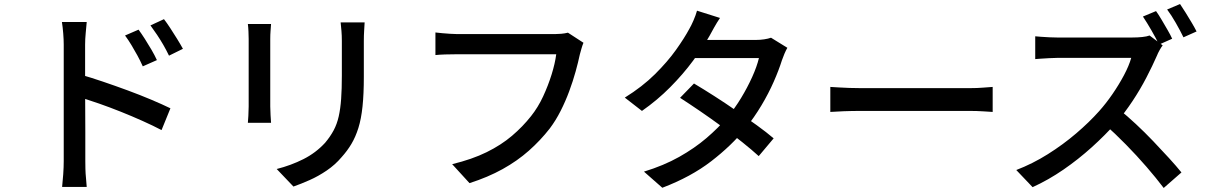

<svg xmlns="http://www.w3.org/2000/svg" viewBox="-20 -877 5990 952"><path d="M667 -730Q681 -711 698 -684.5Q715 -658 731 -630.5Q747 -603 758 -579L688 -548Q675 -577 661 -602.5Q647 -628 632 -653Q617 -678 600 -701ZM793 -782Q807 -764 824 -738Q841 -712 858 -684.5Q875 -657 887 -635L818 -601Q804 -630 789.5 -655Q775 -680 759 -704Q743 -728 726 -751ZM296 -78Q296 -94 296 -137Q296 -180 296 -238Q296 -296 296 -360Q296 -424 296 -483.5Q296 -543 296 -589Q296 -635 296 -656Q296 -680 293.5 -711.5Q291 -743 287 -768H410Q408 -744 405 -713.5Q402 -683 402 -656Q402 -623 402 -571Q402 -519 402 -459Q402 -399 402.5 -338.5Q403 -278 403 -224Q403 -170 403 -131Q403 -92 403 -78Q403 -63 403.5 -40Q404 -17 406.5 7Q409 31 410 50H288Q291 23 293.5 -13Q296 -49 296 -78ZM380 -507Q429 -493 489.5 -472.5Q550 -452 612.5 -429Q675 -406 730.5 -382.5Q786 -359 825 -340L781 -232Q739 -254 686.5 -277.5Q634 -301 579 -323Q524 -345 472.5 -363Q421 -381 380 -394Z M1788 -766Q1787 -747 1785.5 -724Q1784 -701 1784 -674Q1784 -651 1784 -617.5Q1784 -584 1784 -550.5Q1784 -517 1784 -496Q1784 -411 1777.5 -349Q1771 -287 1757 -242.5Q1743 -198 1722.5 -163.5Q1702 -129 1674 -98Q1642 -60 1600 -31.5Q1558 -3 1515 16Q1472 35 1435 48L1352 -39Q1423 -57 1484.5 -88Q1546 -119 1592 -169Q1618 -200 1634.5 -231Q1651 -262 1659.5 -300Q1668 -338 1671.5 -387Q1675 -436 1675 -502Q1675 -524 1675 -557Q1675 -590 1675 -622Q1675 -654 1675 -674Q1675 -701 1673 -724Q1671 -747 1669 -766ZM1324 -758Q1323 -743 1321.5 -724Q1320 -705 1320 -684Q1320 -675 1320 -650.5Q1320 -626 1320 -592Q1320 -558 1320 -521Q1320 -484 1320 -449Q1320 -414 1320 -387.5Q1320 -361 1320 -349Q1320 -330 1321.5 -306.5Q1323 -283 1324 -268H1209Q1210 -280 1211.5 -303.5Q1213 -327 1213 -349Q1213 -361 1213 -388Q1213 -415 1213 -449.5Q1213 -484 1213 -521.5Q1213 -559 1213 -592.5Q1213 -626 1213 -650.5Q1213 -675 1213 -684Q1213 -698 1212 -720.5Q1211 -743 1209 -758Z M2873 -665Q2868 -653 2863.5 -637.5Q2859 -622 2855 -607Q2847 -569 2834 -522Q2821 -475 2802.5 -425Q2784 -375 2760 -327.5Q2736 -280 2706 -240Q2660 -181 2602.5 -130Q2545 -79 2472 -38.5Q2399 2 2308 31L2222 -63Q2321 -87 2393 -122.5Q2465 -158 2518.5 -203.5Q2572 -249 2613 -301Q2648 -345 2673 -399Q2698 -453 2715 -507.5Q2732 -562 2738 -608Q2724 -608 2686.5 -608Q2649 -608 2599 -608Q2549 -608 2494.5 -608Q2440 -608 2389.5 -608Q2339 -608 2301 -608Q2263 -608 2247 -608Q2215 -608 2186.5 -607Q2158 -606 2139 -604V-716Q2153 -714 2172 -712.5Q2191 -711 2211 -709.5Q2231 -708 2247 -708Q2261 -708 2291.5 -708Q2322 -708 2362.5 -708Q2403 -708 2449 -708Q2495 -708 2540.5 -708Q2586 -708 2625.5 -708Q2665 -708 2693 -708Q2721 -708 2732 -708Q2745 -708 2762.5 -709.5Q2780 -711 2796 -715Z M3421 -463Q3468 -435 3522 -400.5Q3576 -366 3630 -328.5Q3684 -291 3732.5 -256Q3781 -221 3816 -191L3742 -103Q3708 -134 3660.5 -172Q3613 -210 3558.5 -250Q3504 -290 3450.5 -326.5Q3397 -363 3352 -392ZM3884 -640Q3877 -628 3869.5 -610.5Q3862 -593 3857 -578Q3842 -530 3816.5 -472Q3791 -414 3755.5 -354.5Q3720 -295 3676 -240Q3607 -155 3506.5 -77.5Q3406 0 3264 54L3173 -26Q3271 -56 3347.5 -99Q3424 -142 3483 -192.5Q3542 -243 3586 -295Q3623 -339 3654.5 -391Q3686 -443 3709.5 -495Q3733 -547 3743 -589H3386L3424 -679H3728Q3749 -679 3769 -682Q3789 -685 3803 -690ZM3550 -788Q3535 -766 3520.5 -740Q3506 -714 3498 -699Q3466 -643 3416.5 -576Q3367 -509 3303 -444.5Q3239 -380 3163 -327L3078 -393Q3165 -447 3227.5 -509Q3290 -571 3332 -630Q3374 -689 3398 -734Q3407 -749 3418.5 -775.5Q3430 -802 3436 -824Z M4097 -446Q4114 -445 4138.5 -443.5Q4163 -442 4191.5 -441Q4220 -440 4246 -440Q4266 -440 4301 -440Q4336 -440 4380.5 -440Q4425 -440 4474 -440Q4523 -440 4571.5 -440Q4620 -440 4663 -440Q4706 -440 4739 -440Q4772 -440 4790 -440Q4826 -440 4855 -442.5Q4884 -445 4902 -446V-322Q4885 -323 4854 -325Q4823 -327 4790 -327Q4773 -327 4739.5 -327Q4706 -327 4663 -327Q4620 -327 4571.5 -327Q4523 -327 4474 -327Q4425 -327 4380.5 -327Q4336 -327 4301 -327Q4266 -327 4246 -327Q4205 -327 4164 -325.5Q4123 -324 4097 -322Z M5712 -822Q5725 -804 5740 -778.5Q5755 -753 5769.5 -728Q5784 -703 5792 -685L5727 -656Q5712 -687 5689.5 -726Q5667 -765 5647 -795ZM5831 -857Q5844 -838 5859.5 -813Q5875 -788 5889.5 -763.5Q5904 -739 5913 -721L5848 -692Q5832 -725 5810 -763.5Q5788 -802 5767 -830ZM5745 -652Q5739 -645 5730 -629Q5721 -613 5716 -600Q5695 -552 5664.5 -493Q5634 -434 5595.5 -376Q5557 -318 5515 -269Q5460 -207 5393.5 -147Q5327 -87 5253 -36Q5179 15 5100 51L5019 -34Q5100 -65 5175.5 -112.5Q5251 -160 5316 -215.5Q5381 -271 5430 -326Q5464 -364 5496 -410.5Q5528 -457 5553 -504Q5578 -551 5589 -590Q5580 -590 5552 -590Q5524 -590 5485.5 -590Q5447 -590 5405.5 -590Q5364 -590 5325.5 -590Q5287 -590 5259 -590Q5231 -590 5222 -590Q5203 -590 5180.5 -588.5Q5158 -587 5139.5 -586Q5121 -585 5113 -584V-697Q5123 -696 5143 -694.5Q5163 -693 5185 -692Q5207 -691 5222 -691Q5233 -691 5261.5 -691Q5290 -691 5328.5 -691Q5367 -691 5409 -691Q5451 -691 5489 -691Q5527 -691 5555 -691Q5583 -691 5593 -691Q5621 -691 5644 -693.5Q5667 -696 5680 -701ZM5528 -335Q5568 -303 5612 -262Q5656 -221 5698 -177Q5740 -133 5776.5 -93Q5813 -53 5838 -22L5750 55Q5713 6 5665 -49.5Q5617 -105 5563 -160Q5509 -215 5455 -263Z"/></svg>

Font: Noto Sans SC Thin Medium
Style: Regular
Weight: 500
Version: Version 2.004-H2;hotconv 1.0.118;makeotfexe 2.5.65603